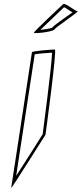

<svg xmlns="http://www.w3.org/2000/svg" viewBox="-20 -956 409 962"><path d="M150 -792C148 -786 244 -796 252 -808C260 -821 381 -900 368 -900C356 -900 303 -947 295 -934C285 -924 151 -800 150 -792ZM36 -14C35 -6 208 -281 208 -281C209 -288 266 -708 255 -708C245 -708 141 -701 140 -694ZM61 -75 154 -684C176 -688 221 -691 241 -692C239 -624 198 -319 194 -284C181 -263 106 -144 61 -75ZM182 -806C219 -842 283 -903 301 -920C312 -915 329 -902 343 -894C312 -871 254 -833 241 -817C231 -813 202 -808 182 -806Z"/></svg>

Font: Ampere
Style: OuLnIta
Weight: 400
Version: Version 1